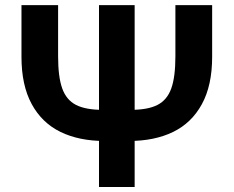

<svg xmlns="http://www.w3.org/2000/svg" viewBox="-20 -748 934 768"><path d="M828.6 -727.5V-520.5Q828.6 -406.7 787.6 -331.5Q746.6 -256.3 672.4 -220.2Q598.1 -184.1 496.1 -184.1H398.4Q296.4 -184.1 222.2 -220.2Q147.9 -256.3 106.9 -331.5Q65.9 -406.7 65.9 -520.5V-727.5H212.4V-522.9Q212.4 -439.9 229 -394Q245.6 -348.1 283.9 -328.4Q322.3 -308.6 391.6 -308.6H502.4Q571.8 -308.6 610.1 -328.4Q648.4 -348.1 665 -394Q681.6 -439.9 681.6 -522.9V-727.5ZM518.6 -727.5V0H376V-727.5Z"/></svg>

Font: Inter RS Variable
Style: Regular
Weight: 400
Designer: Rasmus Andersson (customised by Maria Ramos and Noel Pretorius)
Foundry: rsms
Version: Version 3.001;Glyphs 3.2.3 (3260)